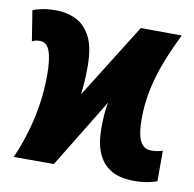

<svg xmlns="http://www.w3.org/2000/svg" viewBox="-69 -627 715 706"><g transform="rotate(10 288.5 -274.0)"><path d="M25 0Q42 -38 58 -88Q74 -138 84 -196.5Q94 -255 94 -318Q94 -376 83 -406.5Q72 -437 46 -437Q35 -437 28.5 -435Q22 -433 17 -430L-1 -543Q11 -549 33.5 -553.5Q56 -558 84 -558Q126 -558 160 -541.5Q194 -525 214.5 -485.5Q235 -446 235 -375Q235 -337 233 -312.5Q231 -288 229 -270L403 -548L556 -547Q529 -493 508 -439Q487 -385 475.5 -330.5Q464 -276 464 -221Q464 -181 470 -157Q476 -133 488 -122Q500 -111 518 -111Q531 -111 542.5 -113Q554 -115 561 -118V-4Q550 1 527 5.5Q504 10 475 10Q445 10 418 2.5Q391 -5 369.5 -24.5Q348 -44 336 -77Q324 -110 324 -162Q324 -192 326 -213.5Q328 -235 332 -257L175 0Z"/></g></svg>

Font: Noto Sans Display Condensed ExtraBold
Style: Regular
Weight: 800
Width: 3
Designer: Monotype Design Team
Foundry: Monotype Imaging Inc.
Version: Version 2.003